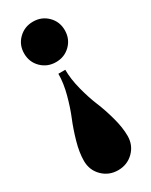

<svg xmlns="http://www.w3.org/2000/svg" viewBox="-184 -554 613 778"><g transform="rotate(-30 122.0 -165.0)"><path d="M106.9 -277.8H139.2Q139.2 -234.4 152.3 -183.6Q165.5 -132.8 181.6 -94Q197.8 -55.2 210.9 -7.1Q224.1 41 224.1 80.1Q224.1 123.5 194.6 152.8Q165 182.1 122.1 182.1Q79.1 182.1 49.6 152.8Q20 123.5 20 80.1Q20 41 33.7 -7.1Q47.4 -55.2 63.5 -94Q79.6 -132.8 93.3 -183.6Q106.9 -234.4 106.9 -277.8ZM27.8 -418Q27.8 -458 55.4 -485.1Q83 -512.2 123 -512.2Q163.1 -512.2 190.4 -485.1Q217.8 -458 217.8 -418Q217.8 -377.4 190.4 -350.3Q163.1 -323.2 123 -323.2Q83 -323.2 55.4 -350.3Q27.8 -377.4 27.8 -418Z"/></g></svg>

Font: Lletraferida
Style: Heavy
Weight: 900
Designer: Josep Patau Bellart
Foundry: Josep Patau Bellart
Version: Version 1.000